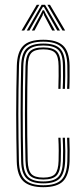

<svg xmlns="http://www.w3.org/2000/svg" viewBox="-20 -771 350 797"><path d="M159.8 6Q104.5 6 77.8 -17.9Q51 -41.8 49.5 -101.2Q48.5 -146.5 47.9 -196.4Q47.2 -246.2 47.2 -297.8Q47.2 -349.2 47.9 -400Q48.5 -450.8 49.8 -497.5Q51.2 -554.5 75.9 -580.2Q100.5 -606 159.5 -606Q215.2 -606 241.5 -581.9Q267.8 -557.8 268.8 -498.8Q268.8 -479 268.9 -453.6Q269 -428.2 267.8 -402H258.5Q259.8 -426.2 259.9 -451.6Q260 -477 259.5 -498.5Q258.8 -552.2 235.6 -575.1Q212.5 -598 159.5 -598Q104.5 -598 82.4 -573.9Q60.2 -549.8 58.8 -497Q57.5 -449.8 56.9 -399.6Q56.2 -349.5 56.2 -298.4Q56.2 -247.2 56.9 -197.5Q57.5 -147.8 58.5 -101.8Q60 -46.8 84.1 -24.4Q108.2 -2 159.8 -2Q212.2 -2 235 -24.6Q257.8 -47.2 259.5 -101.5Q260.2 -122.5 260.1 -145.5Q260 -168.5 258.5 -199.2H267.8Q269 -174 269.2 -150.5Q269.5 -127 268.8 -101.2Q266.5 -44 241.9 -19Q217.2 6 159.8 6ZM159.8 -9.8Q111.5 -9.8 90.1 -30.9Q68.8 -52 67.8 -102Q66.8 -149.8 66.1 -201Q65.5 -252.2 65.5 -303.8Q65.5 -355.2 66.1 -404.4Q66.8 -453.5 67.8 -496.5Q69 -550 91 -570.1Q113 -590.2 159.5 -590.2Q208 -590.2 228.9 -569.4Q249.8 -548.5 250.5 -498Q250.8 -479.8 250.8 -455Q250.8 -430.2 249.5 -402H240.2Q241.8 -431 241.6 -456.1Q241.5 -481.2 241.2 -498Q241 -545.2 222 -563.8Q203 -582.2 159.5 -582.2Q116.8 -582.2 97.4 -563.8Q78 -545.2 76.8 -496Q75.8 -457.5 75.1 -409.9Q74.5 -362.2 74.4 -310.2Q74.2 -258.2 74.8 -205.5Q75.2 -152.8 76.5 -103.8Q77.5 -55.8 96.6 -36.8Q115.8 -17.8 159.8 -17.8Q203.5 -17.8 221.6 -36.5Q239.8 -55.2 241.2 -102Q242 -122.2 241.9 -145.4Q241.8 -168.5 240.2 -199.2H249.5Q251 -166 251.1 -143.9Q251.2 -121.8 250.5 -102Q248.2 -51.5 228.2 -30.6Q208.2 -9.8 159.8 -9.8ZM159.8 -25.8Q120.5 -25.8 103.6 -42.6Q86.8 -59.5 85.8 -104Q84.8 -149 84.1 -198.2Q83.5 -247.5 83.5 -298.2Q83.5 -349 84.1 -399Q84.8 -449 85.8 -495.8Q87 -540.2 103.5 -557.2Q120 -574.2 159.5 -574.2Q199.2 -574.2 215.6 -557.4Q232 -540.5 232.2 -497.5Q232.5 -477 232.5 -453.8Q232.5 -430.5 231.2 -402H222.2Q223.5 -431.8 223.4 -455Q223.2 -478.2 223.2 -497.2Q223 -535.8 209.4 -551Q195.8 -566.2 159.5 -566.2Q124 -566.2 110 -551Q96 -535.8 95 -495.5Q94 -453.2 93.4 -406.4Q92.8 -359.5 92.8 -309.4Q92.8 -259.2 93.2 -207.4Q93.8 -155.5 95 -103.8Q96 -64.8 109.8 -49.2Q123.5 -33.8 159.8 -33.8Q195.5 -33.8 208.8 -49Q222 -64.2 223.2 -103.2Q223.8 -124.5 223.8 -146.5Q223.8 -168.5 222.2 -199.2H231.2Q232.8 -168.2 232.9 -145.1Q233 -122 232.2 -102.8Q230.8 -59.5 215 -42.6Q199.2 -25.8 159.8 -25.8ZM69.5 -644.2 132.5 -751H143.2L80.5 -644.2ZM91 -644.2 152.8 -751H167L229 -644.2H217.8L170 -728.8L162 -742.5H158L150 -728.8L102 -644.2ZM112.2 -644.2 150.5 -714.5 157.2 -728.5H162.8L169.2 -714.5L208 -644.2H196.8L163.2 -707.5L161.2 -715.5H158.8L156.8 -707.5L123.2 -644.2ZM239.5 -644.2 176.8 -751H187.5L250.5 -644.2Z"/></svg>

Font: Big Shoulders Inline Display Thin Light
Style: Regular
Weight: 300
Version: Version 2.002